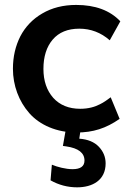

<svg xmlns="http://www.w3.org/2000/svg" viewBox="-20 -534 563 790"><path d="M188 208C221.7 227.1 258.3 236.8 297.4 236.8C359.9 236.8 414.6 208 414.6 138.2C414.6 112.3 405.3 89.4 386.7 69.8C368.2 50.3 341.3 39.1 306.2 36.6L314.5 -19H253.9L238.8 66.4L252.9 68.4C302.7 75.7 327.6 95.2 327.6 126.5C327.6 150.4 311 162.1 278.3 162.1C250.5 162.1 214.8 152.8 193.4 143.6L188 208ZM294.9 11.2C363.3 11.2 416 -5.9 472.2 -44.9L435.5 -133.8C435.1 -133.3 424.8 -125.5 421.4 -123.5L413.1 -117.7C404.8 -111.8 400.9 -110.4 391.1 -105C370.6 -94.2 343.8 -86.4 310.1 -86.4C263.2 -86.4 226.1 -101.6 199.2 -131.3C172.4 -161.6 158.7 -201.2 158.7 -250.5C158.7 -300.8 171.4 -341.3 196.8 -371.1C222.2 -400.9 258.8 -416 306.2 -416C353.5 -416 395.5 -399.9 431.6 -368.2L475.1 -446.3C432.6 -491.2 372.1 -513.7 293.5 -513.7C240.2 -513.7 193.8 -502 153.8 -478.5C114.3 -455.6 84 -423.8 63.5 -384.3C43.5 -344.7 33.2 -300.3 33.2 -251C33.2 -182.1 57.6 -117.2 100.6 -68.4C143.6 -19.5 213.4 11.2 294.9 11.2Z"/></svg>

Font: Ride
Style: Bold
Weight: 700
Version: Version 3.000